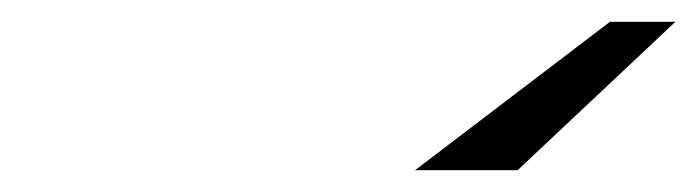

<svg xmlns="http://www.w3.org/2000/svg" viewBox="-20 -704 639 176"><path d="M599.1 -684H539.1L360.5 -548H454.5Z"/></svg>

Font: Din Kursivschrift
Style: Condensed Italic Polish
Weight: 400
Version: Version 1.07